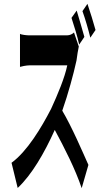

<svg xmlns="http://www.w3.org/2000/svg" viewBox="-20 -897 540 999"><path d="M379 -842 352 -804C366 -762 383 -706 392 -665L419 -705C410 -737 391 -803 379 -842ZM40 -50 72 81C145 13 211 -101 265 -221C316 -126 371 -19 405 82L440 -39C409 -108 354 -237 304 -321C335 -410 362 -509 378 -582C381 -607 387 -642 390 -655L365 -728C357 -720 344 -713 328 -713H134C119 -713 91 -716 84 -721V-549C89 -551 117 -557 134 -557H330C317 -493 280 -405 246 -331C195 -232 121 -109 40 -50ZM409 -839C423 -801 440 -742 450 -701L477 -741C468 -775 448 -839 435 -877Z"/></svg>

Font: 寒蝉无机体 CompactMedium
Style: Regular
Weight: 500
Width: 3
Designer: ChillTanhei {Warren2060}; 
Source Han Sans {Ryoko NISHIZUKA 西塚涼子 (kana, bopomofo & ideographs); Paul D. Hunt (Latin, Gre
Foundry: ChillType&Adobe
Version: Version 1.000;Glyphs 3.1.1 (3135)